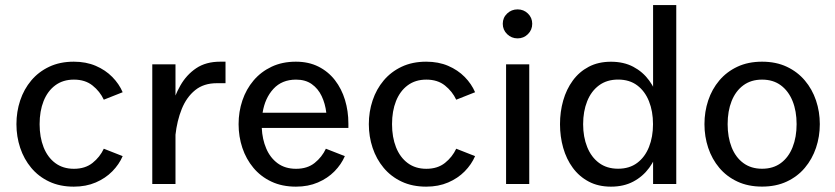

<svg xmlns="http://www.w3.org/2000/svg" viewBox="-20 -712 3230 743"><path d="M266 -58.8Q223.7 -58.8 193.9 -81Q164.2 -103.1 148.7 -142.2Q133.3 -181.3 133.3 -231.6Q133.3 -282.1 148.7 -320.9Q164.2 -359.7 193.9 -381.8Q223.7 -403.9 266 -403.9Q309.6 -403.9 338.1 -381.1Q366.6 -358.4 381.7 -326.2L454.7 -355.1Q441 -387.3 414.5 -414.2Q388.1 -441.1 350.5 -457.2Q312.9 -473.3 265.6 -473.3Q211.9 -473.3 170.5 -453.7Q129.2 -434.2 100.9 -400.5Q72.6 -366.9 58.1 -323.3Q43.6 -279.8 43.6 -231.6Q43.6 -183.5 58.1 -140Q72.6 -96.4 100.9 -62.5Q129.2 -28.6 170.5 -9.2Q211.9 10.3 265.6 10.3Q312.9 10.3 350.5 -5.9Q388.1 -22 414.5 -48.9Q441 -75.8 454.7 -107.8L381.7 -136.5Q366.6 -104.2 338.1 -81.5Q309.6 -58.8 266 -58.8Z M569.3 -463V0H659.1V-463ZM658.9 -189.2Q665 -244.8 683.4 -290.4Q701.8 -336 735.1 -363Q768.3 -390 818.7 -390H852.7V-473.3H832Q776.9 -473.3 739.3 -448Q701.7 -422.7 678 -381.1Q654.3 -339.6 641.7 -290.1Q629 -240.5 624.1 -192.3Z M993 -217H1328.2V-233.8Q1328.2 -282 1315.1 -325.2Q1302 -368.3 1276.2 -401.7Q1250.3 -435.1 1212.4 -454.2Q1174.4 -473.3 1125 -473.3Q1072.1 -473.3 1030.9 -453.7Q989.7 -434.2 961.2 -400.5Q932.7 -366.9 918 -323.3Q903.3 -279.8 903.3 -231.6Q903.3 -183.5 917.8 -140Q932.4 -96.4 960.7 -62.5Q989 -28.6 1030.3 -9.2Q1071.6 10.3 1125.4 10.3Q1172.7 10.3 1210.2 -5.9Q1247.8 -22 1274.3 -48.9Q1300.7 -75.8 1314.5 -107.8L1241.1 -136.5Q1226 -104.2 1197.7 -81.5Q1169.4 -58.8 1125.7 -58.8Q1083.6 -58.8 1054.6 -80Q1025.6 -101.3 1010.3 -137.3Q994.9 -173.3 993 -217ZM996.2 -275.8Q1005.1 -332.2 1038 -368Q1070.9 -403.9 1125.7 -403.9Q1162.2 -403.9 1186.6 -386.4Q1211.1 -369 1224.8 -340Q1238.6 -311 1242.7 -275.8Z M1629.8 -58.8Q1587.5 -58.8 1557.7 -81Q1528 -103.1 1512.5 -142.2Q1497.1 -181.3 1497.1 -231.6Q1497.1 -282.1 1512.5 -320.9Q1528 -359.7 1557.7 -381.8Q1587.5 -403.9 1629.8 -403.9Q1673.4 -403.9 1701.9 -381.1Q1730.3 -358.4 1745.5 -326.2L1818.5 -355.1Q1804.7 -387.3 1778.3 -414.2Q1751.8 -441.1 1714.3 -457.2Q1676.7 -473.3 1629.4 -473.3Q1575.6 -473.3 1534.3 -453.7Q1493 -434.2 1464.7 -400.5Q1436.4 -366.9 1421.9 -323.3Q1407.3 -279.8 1407.3 -231.6Q1407.3 -183.5 1421.9 -140Q1436.4 -96.4 1464.7 -62.5Q1493 -28.6 1534.3 -9.2Q1575.6 10.3 1629.4 10.3Q1676.7 10.3 1714.3 -5.9Q1751.8 -22 1778.3 -48.9Q1804.7 -75.8 1818.5 -107.8L1745.5 -136.5Q1730.3 -104.2 1701.9 -81.5Q1673.4 -58.8 1629.8 -58.8Z M1925.6 -620Q1925.6 -596.4 1942.5 -579.9Q1959.4 -563.5 1982.9 -563.5Q2006.5 -563.5 2023 -579.9Q2039.6 -596.3 2039.6 -619.9Q2039.6 -643.5 2023 -659.6Q2006.5 -675.7 1982.9 -675.7Q1959.4 -675.7 1942.5 -659.7Q1925.6 -643.6 1925.6 -620ZM1938.4 -463V0H2028.1V-463Z M2597 0V-692.3H2507.3V0ZM2371.9 -59.1Q2328.3 -59.1 2298.1 -81.6Q2267.9 -104.1 2252.3 -143.1Q2236.6 -182.1 2236.6 -231.4Q2236.6 -281.1 2252.2 -320.1Q2267.7 -359.1 2298 -381.6Q2328.3 -404.1 2371.9 -404.1Q2416 -404.1 2445.9 -381.6Q2475.9 -359.1 2491.4 -320.1Q2507 -281.1 2507 -231.4Q2507 -182.1 2491.4 -143.1Q2475.9 -104.1 2445.8 -81.6Q2415.8 -59.1 2371.9 -59.1ZM2344.4 10.3Q2393.7 10.3 2430.6 -9.3Q2467.5 -28.8 2492.2 -62.5Q2516.9 -96.1 2529.3 -139.8Q2541.7 -183.4 2541.7 -231.4Q2541.7 -279.7 2529.3 -323.1Q2516.9 -366.6 2492.2 -400.4Q2467.5 -434.2 2430.6 -453.6Q2393.7 -473.1 2344.4 -473.1Q2295.2 -473.1 2258.3 -453.6Q2221.4 -434.2 2196.7 -400.4Q2171.9 -366.6 2159.5 -323.1Q2147.1 -279.7 2147.1 -231.4Q2147.1 -183.4 2159.5 -139.8Q2171.9 -96.1 2196.7 -62.5Q2221.4 -28.8 2258.3 -9.3Q2295.2 10.3 2344.4 10.3Z M2929 -403.9Q2972 -403.9 3001.7 -381.8Q3031.4 -359.7 3047.1 -320.9Q3062.7 -282.1 3062.7 -231.6Q3062.7 -181.3 3047.1 -142.2Q3031.6 -103.1 3001.9 -81.1Q2972.2 -59 2929 -59Q2886.4 -59 2856.5 -81.1Q2826.7 -103.1 2811.2 -142.2Q2795.8 -181.3 2795.8 -231.6Q2795.8 -282.1 2811.2 -320.9Q2826.7 -359.7 2856.5 -381.8Q2886.4 -403.9 2929 -403.9ZM2929 -473.3Q2874.9 -473.3 2833.4 -453.7Q2791.9 -434.2 2763.5 -400.5Q2735.1 -366.9 2720.6 -323.3Q2706.1 -279.8 2706.1 -231.6Q2706.1 -183.5 2720.6 -140Q2735.1 -96.4 2763.5 -62.6Q2791.9 -28.8 2833.5 -9.4Q2875.1 10.1 2929 10.1Q2983 10.1 3024.6 -9.4Q3066.2 -28.8 3094.6 -62.6Q3123.1 -96.4 3137.8 -140Q3152.5 -183.5 3152.5 -231.6Q3152.5 -279.8 3137.8 -323.3Q3123.1 -366.9 3094.6 -400.5Q3066.2 -434.2 3024.7 -453.7Q2983.2 -473.3 2929 -473.3Z"/></svg>

Font: Estedad-VF-FD Black
Style: Regular
Weight: 900
Designer: Amin Abedi
Version: Version 4.000